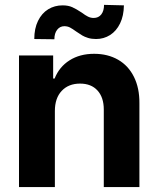

<svg xmlns="http://www.w3.org/2000/svg" viewBox="-20 -754 638 774"><path d="M201.2 0H56.6V-530.3H194.3V-437.5H200.2Q218.8 -484.4 260.3 -510.7Q301.8 -537.1 359.4 -537.1Q414.6 -537.1 456.1 -513.2Q497.6 -489.3 520 -444.1Q542.5 -398.9 542 -337.9V0H398.4V-312.5Q398.4 -361.3 373 -389.2Q347.7 -417 302.7 -417Q256.3 -417 228.8 -387.7Q201.2 -358.4 201.2 -306.6ZM232.4 -732.4Q254.9 -732.4 271.2 -725.1Q287.6 -717.8 309.6 -703.1Q323.7 -692.4 334.7 -687Q345.7 -681.6 357.4 -681.6Q377.4 -681.6 388.4 -696Q399.4 -710.4 399.4 -734.4L479.5 -732.4Q479 -690.4 464.1 -659.7Q449.2 -628.9 423.8 -612.8Q398.4 -596.7 367.2 -596.7Q349.1 -596.7 335 -601.1Q320.8 -605.5 311.5 -611.1Q302.2 -616.7 287.1 -627Q272.5 -637.7 262.2 -643.1Q252 -648.4 239.3 -648.4Q221.7 -648.4 210.4 -634Q199.2 -619.6 199.2 -595.7L118.2 -596.7Q118.2 -639.2 133.3 -669.9Q148.4 -700.7 174.3 -716.6Q200.2 -732.4 232.4 -732.4Z"/></svg>

Font: Pretendard GOV
Style: Bold
Weight: 700
Designer: Base glyphs from Inter by Rasmus Andersson; Hangeul glyphs from Noto Sans CJK(Source Han Sans) by Jang Soo-young and Kan
Foundry: Kil Hyung-jin
Version: Version 1.309